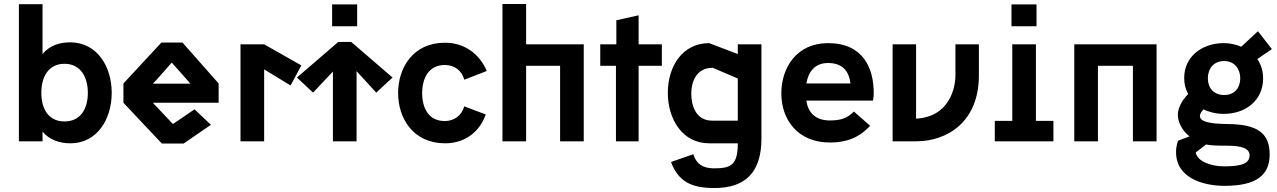

<svg xmlns="http://www.w3.org/2000/svg" viewBox="-20 -711 6423 966"><path d="M334 10H336C468 9 542 -110 542 -244C542 -378 468 -495 338 -498H334C282 -498 231 -484 194 -439V-690H75V0H194V-49C228 -7 281 10 334 10ZM304 -100C225 -100 188 -162 188 -244C188 -326 225 -390 304 -390H305C384 -390 422 -325 422 -244C422 -162 384 -100 305 -100Z M1080 -291 898 -497H792L601 -291V-194L794 11H904L1041 -83L959 -161L850 -87L749 -194H1080ZM844 -396C856 -384 937 -291 938 -290H749C756 -295 844 -396 844 -396Z M1190 0H1309V-362L1442 -281L1496 -382L1309 -488H1190Z M1747 -500H1682L1474 -321L1555 -245L1655 -351V0H1774V-353L1873 -245L1955 -321ZM1651 -579H1777V-689H1651Z M2219 10H2222C2318 9 2392 -45 2424 -135L2316 -176C2303 -131 2267 -103 2220 -102H2218C2135 -102 2104 -169 2104 -243C2104 -316 2136 -384 2218 -384H2220C2268 -383 2303 -356 2316 -310L2429 -354C2392 -441 2316 -496 2219 -496H2218C2059 -496 1983 -371 1983 -243C1983 -114 2060 10 2219 10Z M2508 0H2627V-380H2798V0H2917V-488H2627V-691H2508Z M3193 0V-380H3310V-488H3193V-634L3081 -609V-488H3000V-380H3079V0Z M3563 -104C3481 -104 3458 -180 3458 -240C3458 -296 3481 -370 3566 -370L3692 -316V-104ZM3573 136C3515 136 3483 113 3468 65L3356 104C3394 206 3463 235 3575 235C3727 235 3811 159 3811 -14V-488H3692V-439L3548 -494C3415 -494 3340 -379 3340 -244C3340 -109 3415 10 3548 10H3692C3692 119 3658 136 3573 136Z M4155 6H4157C4237 6 4301 -17 4358 -78L4276 -150C4241 -114 4207 -105 4155 -105H4154C4083 -105 4045 -145 4037 -205H4372C4372 -205 4376 -220 4376 -242C4376 -367 4324 -493 4148 -494H4146C3987 -494 3911 -369 3911 -241C3911 -111 3992 6 4155 6ZM4037 -291C4047 -350 4080 -394 4146 -394H4148C4217 -393 4251 -356 4259 -291Z M4471 0H4589C4746 0 4905 -98 4905 -331V-488H4787V-332C4787 -266 4755 -123 4589 -114V-488H4471Z M5280 -103H5192V-488H5073V-103H4985V0H5280ZM5069 -579H5195V-689H5069Z M5385 0H5504V-380H5680V0H5799V-488H5385Z M6140 224H6141C6299 224 6368 172 6368 66C6368 -44 6303 -86 6155 -87H6154C6059 -88 6017 -101 6017 -127C6017 -137 6024 -149 6035 -161C6063 -147 6099 -138 6137 -138H6140C6247 -139 6335 -206 6335 -316C6335 -355 6325 -385 6306 -414L6379 -464L6309 -554L6225 -476C6201 -486 6170 -494 6139 -494H6137C6027 -494 5938 -426 5938 -319C5938 -288 5944 -264 5958 -238C5930 -209 5906 -172 5906 -132C5906 -104 5923 -56 5965 -25L5907 -3C5907 0 5897 19 5897 54C5897 189 6041 224 6140 224ZM6141 126C6066 126 6003 98 5996 56L6048 16C6075 21 6101 22 6150 22H6152C6232 22 6267 37 6267 71C6267 109 6230 126 6142 126ZM6139 -233C6086 -233 6057 -269 6057 -317C6057 -365 6086 -404 6139 -404H6142C6192 -402 6220 -364 6220 -317C6220 -269 6191 -233 6140 -233Z"/></svg>

Font: FREAK Grotesk Next
Style: Bold
Weight: 700
Width: 3
Designer: La Scuola Open Source
Foundry: La Scuola Open Source
Version: Version 1.000;PS 1.0;hotconv 1.0.72;makeotf.lib2.5.5900